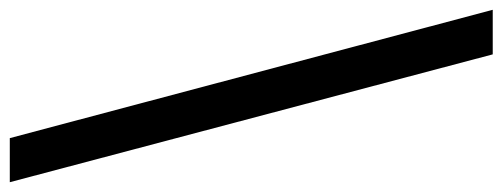

<svg xmlns="http://www.w3.org/2000/svg" viewBox="-337 -457 1026 392"><g transform="rotate(90 176.0 -261.0)"><path d="M0 -754H91L352 232H262Z"/></g></svg>

Font: AmikoRegular
Style: Regular
Weight: 400
Designer: Pablo Impallari, Rodrigo Fuenzalida, Andres Torresi
Foundry: Impallari Type
Version: Version 1.000; ttfautohint (v1.3)